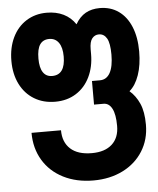

<svg xmlns="http://www.w3.org/2000/svg" viewBox="-54 -604 708 863"><g transform="rotate(-5 300.0 -173.0)"><path d="M74 -26H207Q207 28 240.2 58.2Q273.5 88.5 336.5 88.5Q395.5 88.5 427.8 59Q460 29.5 460 -23.5Q460 -75.5 446.2 -101.8Q432.5 -128 408 -128H365V-234.5H401Q431 -234.5 446.8 -263Q462.5 -291.5 462.5 -345.5Q462.5 -396.5 449.8 -418.5Q437 -440.5 414 -440.5Q395.5 -440.5 383.5 -425.8Q371.5 -411 371.5 -376.5V-355.5Q371.5 -298 349.5 -252.5Q327.5 -207 287 -181.5Q246.5 -156 193 -156Q139 -156 98 -181Q57 -206 34.5 -251.2Q12 -296.5 12 -355.5Q12 -415 34 -461Q56 -507 96.2 -532.5Q136.5 -558 188.5 -558Q231.5 -558 264.5 -541.8Q297.5 -525.5 318 -494.5Q337 -527.5 364.2 -542.8Q391.5 -558 428 -558Q477 -558 513 -532.5Q549 -507 568.5 -459.8Q588 -412.5 588 -348.5Q588 -287.5 572.2 -242.2Q556.5 -197 529 -174Q556.5 -150.5 573 -113.5Q589.5 -76.5 589.5 -18Q589.5 49 556.8 101.2Q524 153.5 465.8 182.5Q407.5 211.5 333.5 211.5Q256.5 211.5 197.5 181.5Q138.5 151.5 106.2 97.5Q74 43.5 74 -26ZM248 -355.5Q248 -396.5 232.5 -418Q217 -439.5 190 -439.5Q162 -439.5 148 -419.2Q134 -399 134 -355.5Q134 -314.5 148 -293.5Q162 -272.5 189 -272.5Q248 -272.5 248 -355.5Z"/></g></svg>

Font: JuliaMono ExtraBold
Style: Regular
Weight: 800
Monospace: yes
Designer: cormullion
Foundry: corm
Version: Version 0.055; ttfautohint (v1.8.4)